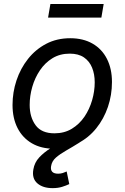

<svg xmlns="http://www.w3.org/2000/svg" viewBox="-20 -742 631 973"><path d="M253.9 11.7Q188.5 11.7 141.4 -15.9Q94.2 -43.5 68.8 -93.3Q43.5 -143.1 43.5 -210Q43.5 -274.4 63.7 -335Q84 -395.5 122.1 -443.6Q160.2 -491.7 214.1 -520Q268.1 -548.3 335.9 -548.3Q401.4 -548.3 449 -521Q496.6 -493.7 522 -443.6Q547.4 -393.6 547.4 -326.2Q547.4 -260.7 526.9 -200.2Q506.3 -139.6 467.8 -91.8Q429.2 -43.9 375.2 -16.1Q321.3 11.7 253.9 11.7ZM255.9 -66.4Q306.2 -66.4 344.2 -89.6Q382.3 -112.8 408 -150.6Q433.6 -188.5 446.8 -234.1Q460 -279.8 460 -324.7Q460 -366.7 446.5 -399.4Q433.1 -432.1 405.3 -451.2Q377.4 -470.2 333.5 -470.2Q284.2 -470.2 246.3 -447.3Q208.5 -424.3 182.6 -386Q156.7 -347.7 143.6 -301.8Q130.4 -255.9 130.4 -210.4Q130.4 -148.4 160.4 -107.4Q190.4 -66.4 255.9 -66.4ZM246.6 211.4Q197.3 211.4 169.2 187Q141.1 162.6 148.9 117.2Q154.8 81.5 178.7 55.9Q202.6 30.3 237.3 8.5Q272 -13.2 310.3 -36.6Q348.6 -60.1 384.8 -90.3Q420.9 -120.6 447.3 -163.6Q473.6 -206.5 483.9 -267.6H542.5Q530.8 -197.8 505.4 -150.4Q480 -103 447 -71Q414.1 -39.1 379.6 -17.6Q345.2 3.9 314.7 21.2Q284.2 38.6 263.4 56.6Q242.7 74.7 238.8 100.6Q235.8 118.7 244.6 128.4Q253.4 138.2 274.9 138.2Q287.1 138.2 297.9 134.8Q308.6 131.3 317.9 127L331.1 190.9Q315.9 198.2 294.9 204.8Q273.9 211.4 246.6 211.4ZM505.4 -721.7 493.7 -652.8H223.6L235.4 -721.7Z"/></svg>

Font: Inter 17pt
Style: Italic
Weight: 400
Italic angle: -9.3988°
Version: Version 4.001;git-66647c0bb